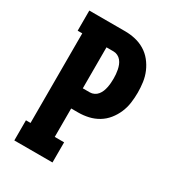

<svg xmlns="http://www.w3.org/2000/svg" viewBox="-178 -838 855 941"><g transform="rotate(30 250.0 -367.5)"><path d="M49 0V-114H75V-621H49V-735H252Q281 -735 309.5 -728.5Q338 -722 363 -707Q388 -692 406.5 -669Q425 -646 436.5 -619Q448 -592 452 -563Q456 -534 456 -505Q456 -476 452 -447Q448 -418 436.5 -391Q425 -364 406.5 -341Q388 -318 363 -303Q338 -288 309.5 -281.5Q281 -275 252 -275H212V-114H265V0ZM252 -389Q264 -389 275.5 -394.5Q287 -400 295 -410Q303 -420 307.5 -431.5Q312 -443 314.5 -455.5Q317 -468 318 -480.5Q319 -493 319 -505Q319 -518 318 -530Q317 -542 314.5 -554.5Q312 -567 307.5 -578.5Q303 -590 295 -600Q287 -610 275.5 -615.5Q264 -621 252 -621H212V-389Z"/></g></svg>

Font: Iosevka Slab Heavy
Style: Regular
Weight: 900
Monospace: yes
Designer: Belleve Invis
Foundry: Belleve Invis
Version: Version 11.1.0; ttfautohint (v1.8.3)